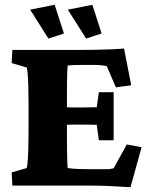

<svg xmlns="http://www.w3.org/2000/svg" viewBox="-20 -784 627 811"><path d="M531.2 6.8Q501 4.9 453.6 2.4Q406.2 0 369.1 0H32.2L29.3 -55.7L92.8 -74.2Q94.7 -78.1 96.7 -100.6Q98.6 -123 99.6 -157.2Q100.6 -191.4 100.6 -228.5V-345.7Q100.6 -383.8 99.6 -418Q98.6 -452.1 96.7 -474.1Q94.7 -496.1 92.8 -499L29.3 -517.6L32.2 -573.2H323.2Q347.7 -573.2 382.3 -573.7Q417 -574.2 450.2 -575.7Q483.4 -577.1 503.9 -579.1L534.2 -423.8L469.7 -415L430.7 -504.9Q415 -507.8 404.3 -508.8Q393.6 -509.8 381.8 -509.8H331.1Q312.5 -509.8 293.5 -509.3Q274.4 -508.8 265.6 -506.8Q264.6 -497.1 264.2 -482.4Q263.7 -467.8 263.2 -443.4Q262.7 -418.9 262.7 -380.9V-211.9Q262.7 -172.9 263.2 -146Q263.7 -119.1 264.2 -102.1Q264.6 -85 265.6 -74.2Q285.2 -71.3 307.1 -70.3Q329.1 -69.3 365.2 -69.3H390.6Q418 -69.3 429.2 -69.3Q440.4 -69.3 445.8 -70.3Q451.2 -71.3 460 -73.2L515.6 -173.8L578.1 -162.1ZM397.5 -191.4 388.7 -256.8Q381.8 -256.8 364.7 -257.3Q347.7 -257.8 327.1 -257.8H289.1Q269.5 -257.8 254.9 -256.8Q240.2 -255.9 237.3 -254.9V-334Q240.2 -333 254.9 -331.5Q269.5 -330.1 289.1 -330.1H327.1Q347.7 -330.1 364.7 -330.6Q381.8 -331.1 388.7 -331.1L397.5 -394.5H460V-191.4ZM343.8 -621.1 266.6 -743.2 370.1 -763.7 409.2 -642.6ZM184.6 -621.1 107.4 -743.2 210.9 -763.7 250 -642.6Z"/></svg>

Font: Crimson Pro Black
Style: Regular
Weight: 900
Designer: Jacques Le Bailly
Foundry: Baron von Fonthausen
Version: Version 1.003